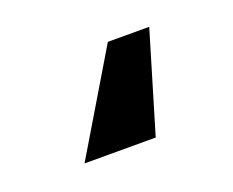

<svg xmlns="http://www.w3.org/2000/svg" viewBox="-46 -27 373 307"><g transform="rotate(-20 140.0 126.0)"><path d="M227.1 40.5 176.3 210.4H55.2L156.7 40.5Z"/></g></svg>

Font: Inter 17pt SemiBold
Style: Regular
Weight: 600
Version: Version 4.001;git-66647c0bb